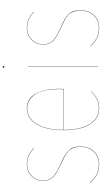

<svg xmlns="http://www.w3.org/2000/svg" viewBox="314 -1060 755 1423"><g transform="rotate(-90 691.5 -348.5)"><path d="M184.1 -526.9Q222.7 -526.9 251 -514.2Q279.3 -501.5 305.2 -475.1L304.2 -473.1Q277.8 -500 250 -512.5Q222.2 -524.9 184.1 -524.9Q134.3 -524.9 99.6 -491Q64.9 -457 64.9 -404.8Q64.9 -360.8 92 -334Q119.1 -307.1 189 -275.9Q227.1 -259.3 248.8 -246.8Q270.5 -234.4 287.4 -217.5Q304.2 -200.7 310.5 -180.2Q316.9 -159.7 316.9 -129.9Q316.9 -66.4 280.3 -28.8Q243.7 8.8 186 8.8Q140.6 8.8 109.1 -8.1Q77.6 -24.9 48.8 -57.1L49.8 -59.1Q78.6 -26.9 109.9 -10Q141.1 6.8 186 6.8Q242.7 6.8 278.8 -30.5Q314.9 -67.9 314.9 -129.9Q314.9 -153.8 310.1 -171.6Q305.2 -189.5 296.9 -202.9Q288.6 -216.3 272 -228.5Q255.4 -240.7 236.8 -250.5Q218.3 -260.3 188 -273.9Q117.7 -305.2 90.3 -332.5Q63 -359.9 63 -404.8Q63 -458 98.1 -492.4Q133.3 -526.9 184.1 -526.9Z M744.6 -288.1Q744.6 -266.1 743.7 -252H440.4Q440.9 -128.4 483.6 -60.8Q526.4 6.8 599.6 6.8Q637.7 6.8 666.5 -7.3Q695.3 -21.5 724.6 -51.8L725.6 -49.8Q695.3 -19.5 667 -5.4Q638.7 8.8 599.6 8.8Q524.9 8.8 481.7 -59.8Q438.5 -128.4 438.5 -252.9Q438.5 -381.3 481.7 -454.1Q524.9 -526.9 599.6 -526.9Q671.9 -526.9 708.3 -460.9Q744.6 -395 744.6 -288.1ZM741.7 -253.9Q742.7 -267.1 742.7 -288.1Q742.7 -357.4 728.3 -409.2Q713.9 -460.9 680.9 -492.9Q647.9 -524.9 599.6 -524.9Q526.4 -524.9 483.4 -452.9Q440.4 -380.9 440.4 -253.9Z M913.1 -700.2Q913.1 -693.8 907.2 -693.8Q901.4 -693.8 901.4 -700.2Q901.4 -706.1 907.2 -706.1Q913.1 -706.1 913.1 -700.2ZM908.2 -517.1V0H906.2V-517.1Z M1193.8 -526.9Q1232.4 -526.9 1260.7 -514.2Q1289.1 -501.5 1314.9 -475.1L1314 -473.1Q1287.6 -500 1259.8 -512.5Q1231.9 -524.9 1193.8 -524.9Q1144 -524.9 1109.4 -491Q1074.7 -457 1074.7 -404.8Q1074.7 -360.8 1101.8 -334Q1128.9 -307.1 1198.7 -275.9Q1236.8 -259.3 1258.5 -246.8Q1280.3 -234.4 1297.1 -217.5Q1314 -200.7 1320.3 -180.2Q1326.7 -159.7 1326.7 -129.9Q1326.7 -66.4 1290 -28.8Q1253.4 8.8 1195.8 8.8Q1150.4 8.8 1118.9 -8.1Q1087.4 -24.9 1058.6 -57.1L1059.6 -59.1Q1088.4 -26.9 1119.6 -10Q1150.9 6.8 1195.8 6.8Q1252.4 6.8 1288.6 -30.5Q1324.7 -67.9 1324.7 -129.9Q1324.7 -153.8 1319.8 -171.6Q1314.9 -189.5 1306.6 -202.9Q1298.3 -216.3 1281.7 -228.5Q1265.1 -240.7 1246.6 -250.5Q1228 -260.3 1197.8 -273.9Q1127.4 -305.2 1100.1 -332.5Q1072.8 -359.9 1072.8 -404.8Q1072.8 -458 1107.9 -492.4Q1143.1 -526.9 1193.8 -526.9Z"/></g></svg>

Font: Fira Sans Compressed Two
Style: Regular
Weight: 100
Width: 1
Designer: Carrois Corporate & Edenspiekermann AG
Foundry: Carrois Corporate GbR & Edenspiekermann AG
Version: Version 4.203;PS 004.203;hotconv 1.0.88;makeotf.lib2.5.64775